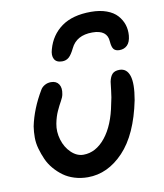

<svg xmlns="http://www.w3.org/2000/svg" viewBox="-85 -802 769 903"><g transform="rotate(-10 299.5 -351.0)"><path d="M410.2 -732.9Q452.6 -732.9 484.6 -721.2Q516.6 -709.5 534.9 -689.2Q553.2 -668.9 561.3 -644.3Q569.3 -619.6 566.9 -591.8Q564 -561 549.3 -546.6Q534.7 -532.2 512.2 -532.2Q493.7 -532.2 484.9 -542.5Q476.1 -552.7 474.1 -580.1Q471.2 -636.2 399.9 -636.2Q324.2 -636.2 296.9 -579.1Q282.7 -549.8 269.5 -538.3Q256.3 -526.9 237.8 -526.9Q210 -526.9 200.2 -544.9Q190.4 -563 199.2 -591.8Q217.3 -657.2 269.8 -695.1Q322.3 -732.9 410.2 -732.9ZM262.2 30.8Q228.5 30.8 198.5 21.5Q168.5 12.2 146 -4.2Q123.5 -20.5 104.7 -42.5Q85.9 -64.5 74.7 -89.6Q63.5 -114.7 55.7 -142.1Q47.9 -169.4 47.9 -196.5Q47.9 -223.6 51.8 -249Q68.4 -330.1 117.2 -412.1Q124 -424.3 137.7 -432.1Q151.4 -439.9 168 -439.9Q193.4 -439.9 205.1 -422.1Q216.8 -404.3 210.9 -375Q208.5 -360.8 198.5 -343.5Q188.5 -326.2 177 -301Q165.5 -275.9 159.2 -243.2Q151.9 -205.6 163.6 -166.7Q175.3 -127.9 201.9 -102.5Q228.5 -77.1 259.8 -77.1Q319.3 -77.1 365 -133.8Q410.6 -190.4 429.2 -290Q436.5 -318.8 439.9 -351.8Q443.4 -384.8 444.8 -393.1Q449.7 -417 460.9 -429Q472.2 -440.9 495.1 -440.9Q529.8 -440.9 542.2 -403.6Q554.7 -366.2 541 -288.1Q508.8 -128.9 433.1 -49.1Q357.4 30.8 262.2 30.8Z"/></g></svg>

Font: Shantell Sans Irregular Bouncy
Style: Italic
Weight: 500
Italic angle: -11.31°
Designer: Stephen Nixon, Anya Danilova, Shantell Martin
Foundry: Arrow Type
Version: Version 1.006;[9816181b4]